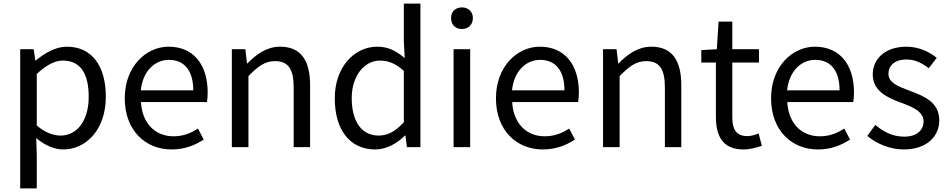

<svg xmlns="http://www.w3.org/2000/svg" viewBox="-20 -816 5267 1065"><path d="M92 229H184V45L181 -50C230 -9 282 13 331 13C455 13 567 -94 567 -280C567 -448 491 -557 351 -557C288 -557 227 -521 178 -480H176L167 -543H92ZM316 -64C280 -64 232 -78 184 -120V-406C236 -454 283 -480 328 -480C432 -480 472 -400 472 -279C472 -145 406 -64 316 -64Z M932 13C1005 13 1063 -11 1110 -42L1078 -103C1037 -76 995 -60 942 -60C839 -60 768 -134 762 -250H1128C1130 -264 1132 -282 1132 -302C1132 -457 1054 -557 915 -557C791 -557 672 -448 672 -271C672 -92 787 13 932 13ZM761 -315C772 -423 840 -484 917 -484C1002 -484 1052 -425 1052 -315Z M1266 0H1358V-394C1412 -449 1450 -477 1506 -477C1578 -477 1609 -434 1609 -332V0H1700V-344C1700 -482 1648 -557 1534 -557C1460 -557 1403 -516 1352 -464H1350L1341 -543H1266Z M2061 13C2126 13 2184 -22 2226 -64H2229L2237 0H2312V-796H2220V-587L2225 -494C2177 -533 2136 -557 2072 -557C1948 -557 1837 -447 1837 -271C1837 -90 1925 13 2061 13ZM2081 -64C1986 -64 1931 -141 1931 -272C1931 -396 2001 -480 2088 -480C2133 -480 2175 -464 2220 -423V-138C2175 -88 2131 -64 2081 -64Z M2496 0H2588V-543H2496ZM2542 -655C2578 -655 2603 -679 2603 -716C2603 -751 2578 -775 2542 -775C2506 -775 2482 -751 2482 -716C2482 -679 2506 -655 2542 -655Z M2991 13C3064 13 3122 -11 3169 -42L3137 -103C3096 -76 3054 -60 3001 -60C2898 -60 2827 -134 2821 -250H3187C3189 -264 3191 -282 3191 -302C3191 -457 3113 -557 2974 -557C2850 -557 2731 -448 2731 -271C2731 -92 2846 13 2991 13ZM2820 -315C2831 -423 2899 -484 2976 -484C3061 -484 3111 -425 3111 -315Z M3325 0H3417V-394C3471 -449 3509 -477 3565 -477C3637 -477 3668 -434 3668 -332V0H3759V-344C3759 -482 3707 -557 3593 -557C3519 -557 3462 -516 3411 -464H3409L3400 -543H3325Z M4105 13C4139 13 4175 3 4206 -7L4188 -76C4170 -68 4146 -61 4126 -61C4063 -61 4042 -99 4042 -165V-469H4190V-543H4042V-696H3966L3956 -543L3870 -538V-469H3951V-168C3951 -59 3990 13 4105 13Z M4517 13C4590 13 4648 -11 4695 -42L4663 -103C4622 -76 4580 -60 4527 -60C4424 -60 4353 -134 4347 -250H4713C4715 -264 4717 -282 4717 -302C4717 -457 4639 -557 4500 -557C4376 -557 4257 -448 4257 -271C4257 -92 4372 13 4517 13ZM4346 -315C4357 -423 4425 -484 4502 -484C4587 -484 4637 -425 4637 -315Z M4993 13C5121 13 5190 -60 5190 -148C5190 -251 5104 -283 5025 -313C4964 -336 4908 -356 4908 -407C4908 -450 4940 -486 5009 -486C5057 -486 5095 -465 5132 -438L5176 -495C5135 -529 5075 -557 5008 -557C4889 -557 4821 -489 4821 -403C4821 -310 4903 -274 4979 -246C5039 -224 5103 -198 5103 -143C5103 -96 5068 -58 4996 -58C4931 -58 4883 -84 4835 -123L4791 -62C4842 -19 4916 13 4993 13Z"/></svg>

Font: Noto Sans CJK SC
Style: Regular
Weight: 400
Designer: Ryoko NISHIZUKA 西塚涼子 (kana, bopomofo & ideographs); Paul D. Hunt (Latin, Greek & Cyrillic); Sandoll Communications 산돌커뮤니
Foundry: Adobe
Version: Version 2.004;hotconv 1.0.118;makeotfexe 2.5.65603